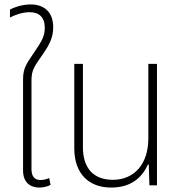

<svg xmlns="http://www.w3.org/2000/svg" viewBox="-20 -836 818 866"><path d="M157 10C173 10 193 6 208 -2L202 -33C192 -28 176 -24 163 -24C138 -24 122 -38 122 -73V-475C122 -521 137 -539 173 -591C200 -630 220 -664 220 -713C220 -781 180 -816 118 -816C79 -816 41 -802 25 -793V-757C44 -767 79 -781 113 -781C155 -781 182 -760 182 -710C182 -672 167 -649 139 -607C103 -553 84 -532 84 -479V-67C84 -11 119 10 157 10Z M481 10C565 10 618 -29 647 -94H651L654 0H688V-548H649V-211C649 -98 587 -25 489 -25C403 -25 354 -76 354 -172V-548H315V-168C315 -47 386 10 481 10Z"/></svg>

Font: Noto Sans Thai SemCond ExtLt
Style: Regular
Weight: 200
Width: 4
Designer: Monotype Design Team
Foundry: Monotype Imaging Inc.
Version: Version 2.002